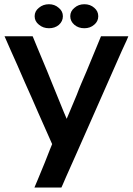

<svg xmlns="http://www.w3.org/2000/svg" viewBox="-20 -668 617 890"><path d="M435.5 -592.8Q435.5 -616.2 417 -631.8Q398.4 -648.4 371.1 -648.4Q343.8 -648.4 325.2 -631.8Q305.7 -616.2 305.7 -592.8Q305.7 -569.3 325.2 -552.7Q343.8 -537.1 371.1 -537.1Q398.4 -537.1 417 -553.7Q435.5 -569.3 435.5 -592.8ZM448.2 -500Q448.2 -500 427.7 -450.2Q407.2 -401.4 380.9 -336.9Q369.1 -309.6 357.4 -282.2Q345.7 -254.9 335.9 -228.5Q316.4 -181.6 302.7 -149.4Q289.1 -117.2 289.1 -117.2Q289.1 -117.2 275.4 -149.4Q262.7 -181.6 243.2 -228.5Q232.4 -253.9 221.7 -281.2Q210 -309.6 199.2 -336.9Q172.9 -400.4 152.3 -449.2Q131.8 -499 131.8 -499Q131.8 -499 131.8 -499Q130.9 -500 130.9 -500Q130.9 -500 114.3 -500Q97.7 -500 76.2 -500Q49.8 -500 25.4 -500Q1 -500 1 -500Q1 -500 29.3 -435.5Q58.6 -371.1 94.7 -287.1Q110.4 -252 127 -214.8Q142.6 -178.7 157.2 -145.5Q184.6 -84 203.1 -42Q221.7 0 221.7 0Q221.7 0 210.9 26.4Q201.2 51.8 187.5 85.9Q169.9 127 155.3 164.1Q139.6 201.2 139.6 201.2Q139.6 201.2 156.2 201.2Q171.9 201.2 193.4 201.2Q218.8 201.2 242.2 201.2Q264.6 201.2 264.6 201.2Q264.6 201.2 270.5 188.5Q275.4 176.8 285.2 154.3Q303.7 114.3 333 46.9Q363.3 -20.5 396.5 -96.7Q437.5 -189.5 477.5 -280.3Q518.6 -372.1 543.9 -430.7Q557.6 -461.9 566.4 -479.5Q574.2 -498 574.2 -498Q574.2 -498 574.2 -499Q575.2 -500 575.2 -500Q575.2 -500 558.6 -500Q542 -500 520.5 -500Q495.1 -500 471.7 -500Q448.2 -500 448.2 -500ZM271.5 -592.8Q271.5 -616.2 252 -631.8Q233.4 -648.4 207 -648.4Q179.7 -648.4 160.2 -631.8Q140.6 -616.2 140.6 -592.8Q140.6 -569.3 160.2 -553.7Q179.7 -537.1 207 -537.1Q234.4 -537.1 252.9 -552.7Q271.5 -569.3 271.5 -592.8Z"/></svg>

Font: umazing
Style: Display
Weight: 400
Designer: umazing